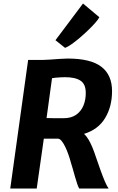

<svg xmlns="http://www.w3.org/2000/svg" viewBox="-20 -1095 687 1115"><path d="M193.2 0H39.5L143.4 -747H229.1Q245 -747 271.8 -749Q298.6 -751 326.3 -753Q354 -755 372.7 -755Q506.6 -755 568.7 -707.3Q630.7 -659.6 630.7 -566Q630.7 -476.1 590.5 -409.5Q550.3 -342.8 468 -317.5Q481.2 -305.7 493.3 -285.8Q505.3 -265.8 516.1 -240.1Q526.9 -214.3 536.2 -185.4Q551.5 -140.8 564.5 -104.5Q577.5 -68.2 588.9 -41.7Q600.2 -15.3 610.8 0H440.3Q435.2 -7.6 428.8 -26.1Q422.5 -44.6 415.9 -67.6Q409.2 -90.6 403.2 -112.5Q397.1 -134.3 392.3 -149Q386.2 -171.9 377.7 -196.3Q369.2 -220.8 359.1 -241.8Q348.9 -262.9 338.2 -276.1Q327.5 -289.2 316.6 -289.7L234.5 -289.8ZM349.1 -408.5Q393.8 -408.5 422.5 -428.7Q451.1 -448.9 464.8 -482.5Q478.5 -516.1 478 -556.3Q477.9 -606.8 447.4 -626.7Q417 -646.7 357.9 -646.7Q345.9 -646.7 331.2 -645.9Q316.5 -645.2 303.3 -643.8Q290.2 -642.4 282.1 -640.9L250.4 -409.5Q263.4 -409 288 -408.7Q312.6 -408.5 349.1 -408.5ZM357.8 -817 302.1 -861.5 462.1 -1074.6 557 -994.9Q551 -983 533.6 -962.9Q516.1 -942.9 492.2 -919.9Q468.3 -896.9 442.9 -875.2Q417.5 -853.6 394.9 -837.8Q372.3 -822 357.8 -817Z"/></svg>

Font: Merriweather Sans Variable Regular
Style: Italic
Weight: 300
Italic angle: -8°
Designer: Eben Sorkin
Foundry: Eben Sorkin
Version: Version 2.001